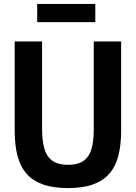

<svg xmlns="http://www.w3.org/2000/svg" viewBox="-20 -951 695 981"><path d="M170 -931H467V-838H170ZM327 10Q253 10 201 -8Q149 -26 116.5 -62.5Q84 -99 69.5 -154.5Q55 -210 55 -285V-739H195V-294Q195 -194 225.5 -151.5Q256 -109 327 -109Q363 -109 388 -119Q413 -129 429 -151Q445 -173 452 -208.5Q459 -244 459 -294V-739H599V-285Q599 -210 584.5 -154.5Q570 -99 537.5 -62.5Q505 -26 453.5 -8Q402 10 327 10Z"/></svg>

Font: Encode Sans Compressed
Style: Bold
Weight: 700
Designer: Pablo Impallari, Andres Torresi
Foundry: Pablo Impallari, Andres Torresi
Version: Version 1.000; ttfautohint (v1.00) -l 8 -r 50 -G 200 -x 14 -